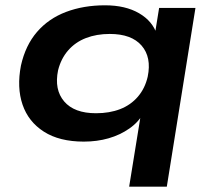

<svg xmlns="http://www.w3.org/2000/svg" viewBox="-20 -524 808 724"><path d="M467 180 512 -98H521Q503 -64 468 -39.5Q433 -15 389.5 -2.5Q346 10 296 10Q204 10 145.5 -27.5Q87 -65 65 -129.5Q43 -194 59 -277Q76 -353 119.5 -403.5Q163 -454 229 -479Q295 -504 376 -504Q453 -504 504.5 -474Q556 -444 572 -393L564 -395L580 -494H717L609 180ZM342 -97Q393 -97 433 -112.5Q473 -128 500 -159.5Q527 -191 537 -235Q552 -308 514 -352Q476 -396 394 -396Q344 -396 304 -380.5Q264 -365 237 -334Q210 -303 199 -259Q184 -186 222 -141.5Q260 -97 342 -97Z"/></svg>

Font: Nunito Sans 10pt Expanded
Style: Bold Italic
Weight: 700
Width: 7
Italic angle: -9°
Designer: Vernon Adams
Foundry: Vernon Adams
Version: Version 3.101;gftools[0.9.27]